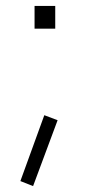

<svg xmlns="http://www.w3.org/2000/svg" viewBox="-20 -480 294 650"><path d="M49 133 130 -90 175 -73 92 150ZM97 -460H167V-383H97Z"/></svg>

Font: Sora-SIA ExtraLight
Style: Regular
Weight: 200
Designer: Jonathan Barnbrook, Julián Moncada
Foundry: Barnbrook Fonts
Version: Version 2.000